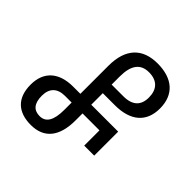

<svg xmlns="http://www.w3.org/2000/svg" viewBox="-188 -886 1059 1059"><g transform="rotate(45 341.5 -356.5)"><path d="M200 11C302 11 357 -54 357 -182V-236H489V-117H567V-304H357V-394H451C572 -394 640 -451 640 -557C640 -665 572 -724 455 -724C339 -724 272 -658 272 -523V-304H216C106 -304 42 -248 42 -146C42 -41 101 11 200 11ZM358 -462V-525C358 -614 391 -656 456 -656C522 -656 554 -618 554 -557C554 -496 521 -462 449 -462ZM200 -58C155 -58 129 -85 129 -146C129 -205 161 -236 220 -236H272V-179C272 -95 247 -58 200 -58Z"/></g></svg>

Font: Noto Sans Georgian Condensed
Style: Regular
Weight: 400
Width: 3
Designer: Monotype Design Team, Akaki Razmadze
Foundry: Google LLC
Version: Version 2.005